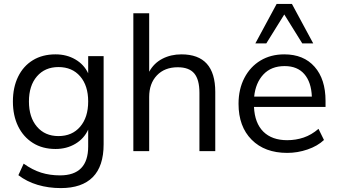

<svg xmlns="http://www.w3.org/2000/svg" viewBox="-20 -773 1726 982"><path d="M291 189Q228 189 172.5 172.5Q117 156 74 123L101 64Q146 96 190.5 110Q235 124 287 124Q431 124 431 -24V-110Q410 -64 365.5 -37.5Q321 -11 264 -11Q197 -11 148 -42Q99 -73 72.5 -127.5Q46 -182 46 -254Q46 -326 72.5 -380.5Q99 -435 148 -465Q197 -495 264 -495Q321 -495 365.5 -469Q410 -443 431 -398V-486H510V-35Q510 77 454.5 133Q399 189 291 189ZM279 -77Q349 -77 390 -125Q431 -173 431 -254Q431 -335 390 -382.5Q349 -430 279 -430Q210 -430 169 -382.5Q128 -335 128 -254Q128 -173 169 -125Q210 -77 279 -77Z M662 0V-705H743V-406Q767 -450 810.5 -472.5Q854 -495 908 -495Q1081 -495 1081 -303V0H1000V-298Q1000 -366 973.5 -397.5Q947 -429 889 -429Q822 -429 782.5 -387.5Q743 -346 743 -277V0Z M1449 9Q1334 9 1267 -58.5Q1200 -126 1200 -242Q1200 -317 1230 -374.5Q1260 -432 1312.5 -463.5Q1365 -495 1434 -495Q1533 -495 1589 -431.5Q1645 -368 1645 -257V-226H1279Q1283 -143 1327 -99.5Q1371 -56 1449 -56Q1493 -56 1533 -69.5Q1573 -83 1609 -114L1637 -57Q1604 -26 1553 -8.5Q1502 9 1449 9ZM1436 -435Q1367 -435 1327 -392Q1287 -349 1280 -279H1575Q1572 -353 1536.5 -394Q1501 -435 1436 -435ZM1286 -551 1395 -753H1473L1582 -551H1526L1434 -699L1342 -551Z"/></svg>

Font: Nunito Sans
Style: Regular
Weight: 400
Designer: Vernon Adams
Foundry: Vernon Adams
Version: Version 3.101; ttfautohint (v1.8.4.7-5d5b);gftools[0.9.27]